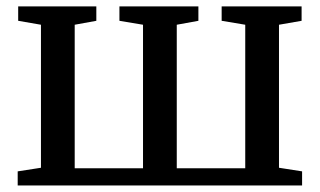

<svg xmlns="http://www.w3.org/2000/svg" viewBox="-20 -566 976 586"><path d="M902 0H34V-43L105 -54V-490.5L35.5 -502.5V-546.5H274V-502.5L208 -490.5V-52.5H416.5V-490.5L344.5 -502.5V-546.5H585.5V-502.5L519.5 -490.5V-52.5H728.5V-490.5L656.5 -502.5V-546.5H900.5V-502.5L831.5 -490.5V-54L902 -43Z"/></svg>

Font: Merriweather 12pt
Style: Regular
Weight: 400
Designer: Eben Sorkin
Foundry: Eben Sorkin
Version: Version 2.100